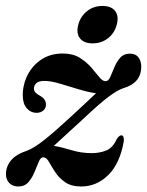

<svg xmlns="http://www.w3.org/2000/svg" viewBox="-24 -634 506 662"><path d="M126.5 -91.5Q116.5 -92.5 110 -77.2Q103.5 -62 95.5 -42Q87.5 -22 74.5 -6.5Q61.5 9 39 9Q19.5 9 8 -3Q-3.5 -15 -3.5 -33.5Q-3.5 -59.5 13.8 -80.8Q31 -102 69.5 -114.5Q93 -123.5 126.5 -149.8Q160 -176 210 -222Q241.5 -251 266.2 -274Q291 -297 307 -312.5Q280.5 -316 247 -326.2Q213.5 -336.5 182 -345.8Q150.5 -355 130 -355Q109.5 -355 101.2 -347.2Q93 -339.5 93 -328.5Q93 -320 99.2 -314Q105.5 -308 117 -302Q134.5 -291 134.5 -273.5Q134.5 -260.5 125.2 -252.8Q116 -245 102.5 -245Q82 -245 68.2 -260.8Q54.5 -276.5 54.5 -305.5Q54.5 -342.5 71.2 -375.5Q88 -408.5 119 -429Q150 -449.5 192.5 -449.5Q227 -449.5 250.5 -435Q274 -420.5 290.2 -401.8Q306.5 -383 318 -368.5Q329.5 -354 340 -354Q349.5 -354 356 -368.2Q362.5 -382.5 370 -401.2Q377.5 -420 390 -434.5Q402.5 -449 424 -449Q443.5 -449 453.2 -436.5Q463 -424 463 -404Q463 -347.5 400 -329.5Q380.5 -323 349.2 -299.5Q318 -276 264 -225Q230 -193.5 204.5 -170.5Q179 -147.5 161.5 -131Q187.5 -127 221.8 -116.5Q256 -106 291 -106Q320.5 -106 343 -115.5Q365.5 -125 378.5 -154.5Q387.5 -168 394.5 -167.5Q404 -167 403 -148Q390 -71 349.8 -31Q309.5 9 256 9Q221.5 9 200.2 -6Q179 -21 166.2 -40.8Q153.5 -60.5 144.8 -75.8Q136 -91 126.5 -91.5ZM295 -484.5Q265 -484.5 251.5 -502.2Q238 -520 246 -549Q253.5 -577.5 276 -595.5Q298.5 -613.5 329 -613.5Q360 -613.5 373.2 -595.8Q386.5 -578 378.5 -549Q371 -520 348.5 -502.2Q326 -484.5 295 -484.5Z"/></svg>

Font: Fraunces 144pt S050 SemiBold
Style: Italic
Weight: 600
Italic angle: -16°
Version: Version 1.000; ttfautohint (v1.8.3)